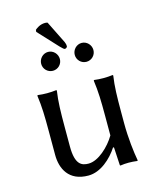

<svg xmlns="http://www.w3.org/2000/svg" viewBox="-115 -843 768 934"><g transform="rotate(-15 268.5 -376.0)"><path d="M365 -92 369 -89 374 0C374 2 375 3 378 3C391 1 403 0 418 0C430 0 449 1 462 3L464 0C456 -43 447 -117 447 -192V-249C447 -324 448 -376 456 -429L454 -432C442 -430 419 -429 407 -429C395 -429 372 -430 360 -432L358 -429C366 -372 367 -325 367 -249V-151C337 -100 279 -46 230 -46C196 -46 163 -57 163 -150V-249C163 -324 164 -376 172 -429L170 -432C158 -430 135 -429 123 -429C111 -429 88 -430 76 -432L74 -429C82 -372 83 -325 83 -249V-129C83 -60 115 10 214 10C276 10 332 -41 365 -92ZM214 -760C211 -761 206 -762 202 -762C175 -762 157 -747 150 -741L149 -731L240 -633C253 -620 258 -615 263 -615C269 -615 275 -621 275 -625C275 -632 274 -638 270 -647ZM132 -574C132 -548 153 -527 179 -527C205 -527 226 -548 226 -574C226 -600 205 -622 179 -622C153 -622 132 -600 132 -574ZM301 -574C301 -548 322 -527 348 -527C374 -527 395 -548 395 -574C395 -600 374 -622 348 -622C322 -622 301 -600 301 -574Z"/></g></svg>

Font: Libertinus Sans
Style: Regular
Weight: 400
Designer: Philipp H. Poll, Khaled Hosny
Foundry: Caleb Maclennan
Version: Version 7.050;RELEASE